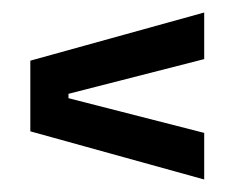

<svg xmlns="http://www.w3.org/2000/svg" viewBox="-20 -472 387 307"><path d="M89.5 -322V-315L306.5 -259.5V-185L28.5 -262V-375L306.5 -452V-377.5Z"/></svg>

Font: Anek Tamil Condensed Medium
Style: Regular
Weight: 500
Width: 3
Designer: Aadarsh Rajan (Tamil), Yesha Goshar (Latin)
Foundry: Ek Type
Version: Version 1.003